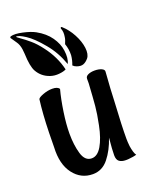

<svg xmlns="http://www.w3.org/2000/svg" viewBox="-125 -706 621 786"><g transform="rotate(-20 185.5 -312.5)"><path d="M30.3 -146.5 31.2 -209Q33.2 -291 41 -351.6Q43 -358.4 64 -366.2Q85 -374 104.5 -374Q127.9 -374 134.8 -362.3Q124 -322.3 116.2 -269.5Q108.4 -216.8 108.4 -176.8Q108.4 -127 119.6 -88.9Q130.9 -50.8 160.2 -50.8Q185.5 -50.8 204.1 -82.5Q222.7 -114.3 233.4 -167Q243.2 -214.8 246.1 -247.1Q249 -279.3 252.9 -343.8V-363.3Q252.9 -374 264.6 -379.4Q276.4 -384.8 293 -384.8Q310.5 -384.8 322.8 -379.4Q335 -374 334 -365.2L329.1 -293.9L326.2 -232.4Q320.3 -135.7 320.3 -77.1Q320.3 -64.5 322.3 -44.9Q324.2 -32.2 327.6 -20Q331.1 -7.8 335.9 -2.9Q332 -1 320.3 1L304.7 2.9Q299.8 3.9 289.1 3.9Q270.5 3.9 260.3 -3.9Q250 -11.7 250 -31.2Q250 -54.7 254.9 -106.4Q238.3 -56.6 210.9 -22.5Q183.6 11.7 142.6 11.7Q90.8 11.7 58.6 -30.8Q26.4 -73.2 30.3 -146.5ZM16.6 -626Q14.6 -627.9 15.6 -630.4Q16.6 -632.8 19.5 -633.8Q37.1 -638.7 70.3 -631.3Q103.5 -624 123 -613.3Q160.2 -592.8 180.7 -563.5Q201.2 -534.2 205.1 -503.9Q210 -468.8 199.2 -447.3Q179.7 -502.9 144.5 -544.9Q107.4 -589.8 78.6 -608.4Q49.8 -627 39.1 -625Q36.1 -624 53.2 -612.3Q70.3 -600.6 90.3 -583.5Q110.4 -566.4 130.9 -539.1Q169.9 -488.3 183.6 -429.7Q172.9 -423.8 152.8 -421.9Q132.8 -419.9 115.2 -425.8Q80.1 -437.5 62.5 -468.8Q49.8 -491.2 47.9 -546.9L45.9 -567.4Q43 -587.9 33.2 -601.6ZM281.2 -441.4Q270.5 -428.7 258.8 -424.3Q247.1 -419.9 230.5 -425.8Q221.7 -428.7 214.8 -435.5Q222.7 -455.1 224.6 -476.6Q225.6 -502.9 216.8 -527.3Q224.6 -544.9 225.6 -555.7Q229.5 -577.1 222.7 -592.8Q221.7 -596.7 224.1 -598.1Q226.6 -599.6 228.5 -597.7Q252.9 -576.2 269.5 -544.9Q286.1 -513.7 289.6 -484.9Q293 -456.1 281.2 -441.4Z"/></g></svg>

Font: BKP Parklife Text
Style: Regular
Weight: 400
Designer: Font Diner, Inc.; LA MECHKY PLUS GmbH
Foundry: Font Diner, Inc.; LA MECHKY PLUS GmbH
Version: Version 1.007